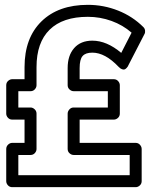

<svg xmlns="http://www.w3.org/2000/svg" viewBox="-20 -753 623 798"><path d="M5.9 0V-133.8Q5.9 -144.5 13.7 -151.9Q21.5 -159.2 30.8 -159.2H82V-255.9H30.8Q20 -255.9 12.9 -263.7Q5.9 -271.5 5.9 -280.8V-398.9Q5.9 -409.7 13.7 -416.7Q21.5 -423.8 30.8 -423.8H82V-474.1Q82 -595.2 152.3 -664.1Q222.7 -732.9 345.2 -732.9Q410.6 -732.9 470.9 -709Q531.2 -685.1 576.2 -640.1Q582 -634.3 583 -625.7Q584 -617.2 580.1 -610.8L513.2 -481Q512.7 -479.5 511.7 -477.5Q510.7 -475.6 506.8 -471.2Q502.9 -466.8 498.8 -464.8Q494.6 -462.9 487.5 -465.1Q480.5 -467.3 473.1 -475.1Q417 -534.2 363.8 -534.2Q335.4 -534.2 323.2 -520Q311 -505.9 311 -470.2V-423.8H453.1Q463.9 -423.8 470.9 -416Q478 -408.2 478 -398.9V-280.8Q478 -270 470.2 -262.9Q462.4 -255.9 453.1 -255.9H311V-159.2H543.9Q554.7 -159.2 561.8 -151.1Q568.8 -143.1 568.8 -133.8V0Q568.8 10.7 561 17.8Q553.2 24.9 543.9 24.9H30.8Q20 24.9 12.9 17.1Q5.9 9.3 5.9 0ZM56.2 -24.9H519V-108.9H286.1Q276.9 -108.9 269 -116Q261.2 -123 261.2 -133.8V-280.8Q261.2 -290 268.3 -298.1Q275.4 -306.2 286.1 -306.2H428.2V-374H286.1Q276.9 -374 269 -381.1Q261.2 -388.2 261.2 -398.9V-470.2Q261.2 -522.5 288.3 -553.2Q315.4 -584 363.8 -584Q423.8 -584 483.9 -533.2L526.9 -617.2Q490.7 -648.9 443.4 -666Q396 -683.1 345.2 -683.1Q240.7 -683.1 186.3 -629.6Q131.8 -576.2 131.8 -474.1V-398.9Q131.8 -389.6 124.8 -381.8Q117.7 -374 106.9 -374H56.2V-306.2H106.9Q116.2 -306.2 124 -298.8Q131.8 -291.5 131.8 -280.8V-133.8Q131.8 -124.5 124.8 -116.7Q117.7 -108.9 106.9 -108.9H56.2Z"/></svg>

Font: Trueno Bold Outline
Style: Regular
Weight: 700
Width: 6
Designer: Julieta Ulanovsky
Foundry: Julieta Ulanovsky
Version: Version 3.001b | FøM Fix